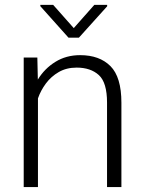

<svg xmlns="http://www.w3.org/2000/svg" viewBox="-20 -763 590 783"><path d="M292.5 -487.3Q251 -487.3 219.7 -469.2Q188.5 -451.2 167.2 -422.6Q146 -394 134.8 -361.8V0H76.7V-528.3H132.3L134.3 -438.5Q161.6 -483.4 205.8 -510.7Q250 -538.1 306.6 -538.1Q385.7 -538.1 430.4 -493.4Q475.1 -448.7 475.1 -344.2V0H416.5V-344.7Q416.5 -426.3 383.1 -456.8Q349.6 -487.3 292.5 -487.3ZM196.8 -743.2 280.8 -648.4 364.7 -743.2H417V-737.3L301.8 -609.4H259.3L144.5 -737.8V-743.2Z"/></svg>

Font: Vazirmatn RD UI ExtraLight
Style: Regular
Weight: 200
Designer: Saber Rastikerdar
Foundry: Saber Rastikerdar
Version: Version 33.003